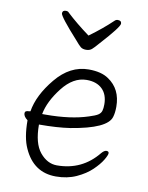

<svg xmlns="http://www.w3.org/2000/svg" viewBox="-84 -787 668 864"><g transform="rotate(10 250.0 -355.0)"><path d="M231 16Q129 16 84 -84Q62 -131 62 -211Q43 -225 43 -240Q43 -252 61 -252L68 -253Q80 -328 144.5 -406Q209 -484 294 -484Q352 -484 385 -461Q445 -421 445 -340Q445 -312 439 -293Q423 -237 258 -210Q199 -201 116 -201Q116 -115 149.5 -74.5Q183 -34 227 -34Q342 -34 414 -123Q426 -137 436 -137Q447 -137 447 -128Q447 -119 433.5 -96.5Q420 -74 393 -48Q366 -22 324.5 -3Q283 16 231 16ZM122 -250H138Q252 -250 331 -276Q360 -285 371.5 -292.5Q383 -300 386.5 -311.5Q390 -323 390 -341Q390 -386 364.5 -411Q339 -436 293 -436Q232 -436 182.5 -372.5Q133 -309 122 -250ZM266 -569Q250 -569 241 -576.5Q232 -584 217 -602Q131 -697 131 -712Q131 -726 147 -726Q157 -726 161 -720Q206 -678 266 -634Q325 -677 370 -720Q376 -726 384 -726Q401 -726 401 -712Q401 -696 319 -606Q302 -586 292 -577.5Q282 -569 266 -569Z"/></g></svg>

Font: LXGW WenKai Mono TC Light
Style: Regular
Weight: 300
Designer: LXGW / Fontworks Inc.
Foundry: LXGW / Fontworks Inc.
Version: Version 1.330